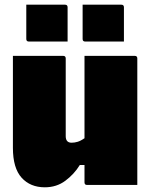

<svg xmlns="http://www.w3.org/2000/svg" viewBox="-20 -788 640 818"><path d="M249 -550Q260 -550 260 -539V-208Q260 -180 285 -180Q298 -180 311 -184Q324 -188 340 -199V-550H554Q565 -550 565 -539V0H351Q340 0 340 -11V-85H320Q296 -46 258.5 -18Q221 10 171 10Q109 10 72 -31Q35 -72 35 -158V-550ZM92 -768H257Q268 -768 268 -757V-611H103Q92 -611 92 -622ZM332 -768H497Q508 -768 508 -757V-611H343Q332 -611 332 -622Z"/></svg>

Font: Recursive Mn Lnr St XBk
Style: Regular
Weight: 1000
Monospace: yes
Version: Version 1.079;hotconv 1.0.112;makeotfexe 2.5.65598; ttfautoh